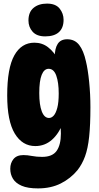

<svg xmlns="http://www.w3.org/2000/svg" viewBox="-20 -850 549 1066"><path d="M176 -39Q104 -39 62 -108.5Q20 -178 20 -320Q20 -472 59.5 -542.5Q99 -613 171 -613Q214 -613 246.5 -588Q279 -563 305 -517L291 -481Q288 -495 286 -511Q284 -527 284 -535Q284 -581 300.5 -606.5Q317 -632 353 -632Q395 -632 419.5 -600.5Q444 -569 457 -510Q468 -465 475 -395.5Q482 -326 482 -255Q482 -157 475 -91Q468 -25 452 18.5Q436 62 410 95Q372 141 317.5 168.5Q263 196 191 196Q134 196 100.5 181.5Q67 167 52 142.5Q37 118 37 87Q37 55 55 33Q73 11 110 11Q132 11 157.5 16Q183 21 214 21Q271 21 294.5 -12.5Q318 -46 318 -108Q318 -131 315 -162L329 -168Q308 -109 268.5 -74Q229 -39 176 -39ZM252 -195Q266 -195 278 -208Q290 -221 298 -251Q306 -281 306 -331Q306 -392 292.5 -430Q279 -468 250 -468Q225 -468 211.5 -434.5Q198 -401 198 -333Q198 -268 212 -231.5Q226 -195 252 -195ZM241 -830Q289 -830 311 -802.5Q333 -775 333 -740Q333 -695 307 -671.5Q281 -648 231 -648Q184 -648 161 -674Q138 -700 138 -736Q138 -783 166.5 -806.5Q195 -830 241 -830Z"/></svg>

Font: DynaPuff Condensed SemiBold
Style: Regular
Weight: 600
Width: 3
Designer: Toshi Omagari, Jennifer Daniel
Foundry: Google Fonts
Version: Version 2.000